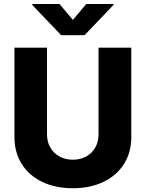

<svg xmlns="http://www.w3.org/2000/svg" viewBox="-20 -950 743 979"><path d="M649.4 -707V-251Q649.4 -172.9 612.1 -113.8Q574.7 -54.7 507.3 -22.5Q439.9 9.8 351.6 9.8Q262.7 9.8 195.3 -22.5Q127.9 -54.7 90.8 -113.8Q53.7 -172.9 53.7 -251V-707H219.7V-264.6Q219.7 -227.5 236.3 -198.2Q252.9 -168.9 283 -152.3Q313 -135.7 351.6 -135.7Q390.1 -135.7 419.9 -152.3Q449.7 -168.9 466.1 -198.2Q482.4 -227.5 482.4 -264.6V-707ZM351.6 -848.6 419.9 -929.7H558.6V-924.8L411.1 -770.5H292L144.5 -924.8V-929.7H283.2Z"/></svg>

Font: Pretendard ExtraBold
Style: Regular
Weight: 800
Designer: Base glyphs from Inter by Rasmus Andersson; Hangeul glyphs from Noto Sans CJK(Source Han Sans) by Jang Soo-young and Kan
Foundry: Kil Hyung-jin
Version: Version 1.309